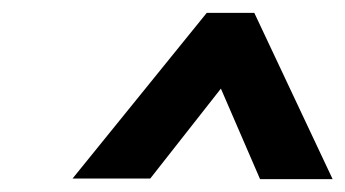

<svg xmlns="http://www.w3.org/2000/svg" viewBox="-20 -730 538 299"><path d="M324 -592 214 -452H93L302 -710H376L498 -451H385Z"/></svg>

Font: Von Semi
Style: Italic
Weight: 600
Version: Version 4.000; ttfautohint (v1.8.4.7-5d5b)